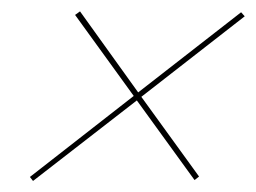

<svg xmlns="http://www.w3.org/2000/svg" viewBox="-20 -460 461 346"><path d="M39.5 -133.9 33.9 -141.1 221 -287.1 115.3 -433.1 124.2 -439.5 229 -293.5 414.5 -437.9 421 -430.6 234.7 -285.5 338.7 -141.9 330.6 -135.5 226.6 -279Z"/></svg>

Font: Playfair 144pt
Style: Italic
Weight: 400
Italic angle: -15.6°
Designer: Claus Eggers Sørensen
Foundry: Claus Eggers Sørensen
Version: Version 2.001;gftools[0.9.30]